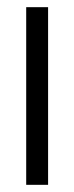

<svg xmlns="http://www.w3.org/2000/svg" viewBox="-20 -515 207 535"><path d="M53 0V-495H114V0Z"/></svg>

Font: Alumni Sans Thin
Style: Regular
Weight: 400
Version: Version 1.018